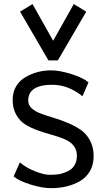

<svg xmlns="http://www.w3.org/2000/svg" viewBox="-20 -934 532 963"><path d="M43.5 0ZM246.6 -729.5 350.1 -913.6 412.6 -875.5 270 -630.9H223.1L80.6 -875.5L143.1 -913.6ZM48.3 -48.8 79.6 -119.6Q110.8 -92.8 155.5 -75Q200.2 -57.1 231 -57.1Q261.7 -57.1 282.2 -61.5Q302.7 -66.4 322.3 -76.2Q365.2 -98.1 365.7 -153.3Q365.7 -210.4 301.8 -236.8Q273.4 -248.5 239 -258.1Q204.6 -267.6 170.2 -279.8Q135.7 -292 107.4 -309.3Q79.1 -326.7 61.3 -358.6Q43.5 -390.6 43.5 -431.4Q43.5 -472.2 61 -501.2Q78.6 -530.3 107.4 -546.9Q165.5 -581.1 237.3 -581.1Q277.8 -581.1 336.7 -563Q395.5 -544.9 423.8 -521L393.6 -451.2Q322.3 -508.8 242.7 -508.8Q121.6 -508.8 121.6 -429.7Q121.1 -387.7 186.5 -363.8Q215.8 -353 250.7 -342.5Q285.6 -332 320.6 -317.4Q355.5 -302.7 384.5 -283Q413.6 -263.2 431.6 -229.2Q449.7 -195.3 449.7 -151.6Q449.7 -107.9 431.2 -75.7Q412.1 -43.5 380.9 -25.4Q319.3 9.8 235.8 9.8Q193.8 9.8 136 -7.6Q78.1 -24.9 48.3 -48.8Z"/></svg>

Font: Dhyana
Style: Regular
Weight: 400
Foundry: Vernon Adams
Version: Version 1.002; ttfautohint (v0.8.51-6076)